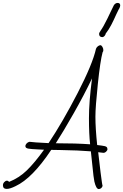

<svg xmlns="http://www.w3.org/2000/svg" viewBox="-98 -1285 839 1308"><path d="M634 -269Q634 -260 624.5 -251.5Q615 -243 605 -244L571 -248Q575 -207 587 -111.5Q599 -16 601 -21Q600 -11 592 -4Q584 3 575 3Q557 3 545 -48Q539 -77 532 -151Q523 -238 521 -254Q439 -261 311 -263L251 -264Q122 -70 8 -17Q-30 2 -52 2Q-78 2 -78 -23Q-78 -35 -69 -44.5Q-60 -54 -51 -54Q-42 -54 -36 -46Q32 -73 85 -124.5Q138 -176 202 -265L162 -267Q115 -269 95 -272.5Q75 -276 75 -289Q75 -299 83.5 -308Q92 -317 103 -319Q128 -315 233 -310Q329 -454 431 -651.5Q533 -849 556 -953Q560 -963 569 -970Q578 -977 586 -977Q593 -977 599.5 -966Q606 -955 606 -944Q606 -934 601 -929Q585 -870 568.5 -713Q552 -556 552 -490Q552 -411 564 -297Q571 -296 595.5 -293Q620 -290 627 -284.5Q634 -279 634 -269ZM529 -751Q475 -638 404 -513Q333 -388 282 -309Q419 -309 516 -302Q508 -371 508 -479Q508 -592 529 -751ZM601 -24V-21ZM577 -1055Q577 -1061 588 -1077Q606 -1102 634 -1159Q638 -1167 656 -1205Q664 -1220 678 -1250Q689 -1265 703 -1265Q721 -1265 721 -1248Q721 -1239 714 -1226Q710 -1221 705 -1209.5Q700 -1198 695 -1189Q676 -1146 659.5 -1114.5Q643 -1083 622 -1056Q621 -1047 613.5 -1039.5Q606 -1032 600 -1032Q577 -1032 577 -1055Z"/></svg>

Font: Bad Script
Style: Regular
Weight: 400
Italic angle: -10°
Designer: Roman Shchyukin (Gaslight Type Foundry), Cyreal (Charset Expansion)
Foundry: Gaslight
Version: Version 2.000